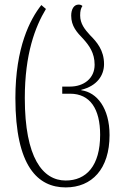

<svg xmlns="http://www.w3.org/2000/svg" viewBox="-20 -566 539 836"><path d="M266 250C380 250 457 170 457 22C457 -95 402 -164 334 -173V-175C403 -192 433 -238 433 -287C433 -347 402 -383 372 -413C349 -438 329 -463 329 -499C329 -518 332 -530 339 -540C334 -544 330 -546 322 -546C302 -546 290 -526 290 -498C290 -452 315 -425 343 -396C368 -368 392 -336 392 -284C392 -224 344 -189 285 -189H251V-158H285C373 -158 416 -91 416 21C416 156 356 220 266 220C166 220 88 121 88 -139C88 -331 133 -449 180 -527L160 -544C111 -482 47 -360 47 -139C47 159 145 250 266 250Z"/></svg>

Font: Noto Serif Georgian ExtraCondensed ExtraLight
Style: Regular
Weight: 200
Width: 2
Designer: Monotype Design Team, Akaki Razmadze
Foundry: Google LLC
Version: Version 2.003